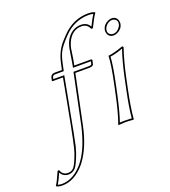

<svg xmlns="http://www.w3.org/2000/svg" viewBox="-254 -816 1032 1166"><g transform="rotate(-20 262.0 -233.5)"><path d="M147 -235.8 174.8 -384.8H108.9Q104.5 -384.8 104.5 -388.7Q105 -390.1 105 -391.1L108.9 -409.2Q114.7 -428.2 136.2 -429.2H184.1L192.9 -469.2Q208 -540 248 -586.9Q258.3 -599.1 280.3 -622.1Q353 -697.8 450.2 -698.2Q480.5 -697.8 493.7 -689V-686Q476.6 -663.6 448.2 -604L437 -603Q423.8 -637.2 386.7 -638.2Q323.2 -638.2 293 -569.8Q285.6 -552.7 281.7 -535.2Q280.3 -527.8 276.9 -502.4Q271 -460.4 266.1 -439L264.2 -429.2H372.1Q378.4 -427.7 378.9 -422.9L373.5 -397.9Q370.1 -385.7 347.7 -384.8H254.9L188.5 -66.9Q161.1 63 101.1 143.1Q96.2 149.9 91.8 154.8Q26.4 230.5 -51.3 231Q-78.6 230.5 -90.3 222.2L-90.8 219.2Q-75.7 197.3 -49.8 137.2L-39.6 136.2Q-38.1 141.6 -35.9 145.8Q-33.7 149.9 -31 153.8Q-28.3 157.7 -24.4 160.9Q-20.5 164.1 -16.1 166.3Q-11.7 168.5 -6.1 169.7Q-0.5 170.9 5.9 170.9Q34.2 170.9 49.3 147.5Q64.5 124 84 68.4Q97.7 29.8 141.6 -207.5Q144.5 -223.1 147 -235.8ZM452.1 -234.9Q478 -357.9 479.5 -411.1L481.9 -414.1Q516.1 -417 576.2 -439Q584 -437 583 -429.2Q556.6 -352.1 535.2 -251L520.5 -180.2Q497.6 -70.8 492.2 0L489.3 2.9Q487.3 2.9 441.9 0L392.6 2.9L392.1 0Q417 -68.8 440.4 -180.2ZM512.2 -569.8Q518.6 -600.1 550.3 -615.2Q562.5 -620.6 574.2 -621.1Q603.5 -621.1 612.8 -593.8Q616.2 -581.5 614.3 -569.8Q607.9 -539.6 575.7 -524.4Q563.5 -519 552.2 -519Q522.9 -519 513.7 -545.9Q509.8 -558.1 512.2 -569.8ZM156.7 -234.4Q111.8 5.4 105 32.2Q98.6 56.6 93.8 71.3Q68.4 142.6 50.8 161.6Q31.7 180.7 5.9 181.2Q-29.3 180.2 -44.4 150.4Q-64 195.3 -77.6 217.3Q-65.4 220.7 -51.3 221.2Q22.9 220.2 84 148.4Q139.6 83 171.4 -39.6Q175.3 -54.7 178.7 -68.8L246.6 -395H347.7Q358.4 -395.5 363.8 -400.4L367.7 -418.9H252L256.3 -440.9Q260.7 -461.9 266.6 -502.9Q270.5 -528.8 272 -537.1Q288.1 -612.8 342.8 -638.7Q363.8 -647.9 386.7 -647.9Q426.3 -647 442.9 -615.7Q465.3 -662.1 480 -684.1Q466.3 -688 450.2 -688Q356 -687 287.6 -615.2Q238.3 -563.5 224.1 -533.7Q210.9 -506.3 202.6 -466.8L192.4 -418.9H136.2Q121.6 -418 118.7 -406.7L116.2 -395H187ZM461.9 -232.9 450.2 -177.7Q427.7 -71.8 405.8 -8.8Q422.4 -10.3 441.9 -9.8Q465.8 -9.8 482.4 -8.3Q488.3 -77.6 510.7 -182.1L525.4 -252.9Q546.9 -354 571.8 -426.8Q522 -408.2 489.3 -404.8Q486.8 -349.6 461.9 -232.9ZM522 -567.9Q516.6 -542.5 538.1 -532.2Q542 -530.8 545.4 -529.8Q549.3 -529.3 552.2 -528.8Q579.1 -528.8 597.2 -556.2Q602.5 -564.5 604.5 -572.3Q609.9 -597.7 587.9 -607.9Q584 -609.4 580.6 -610.4Q576.7 -610.8 574.2 -610.8Q547.4 -610.8 528.8 -584Q523.9 -575.7 522 -567.9Z"/></g></svg>

Font: Linux Biolinum Outline O
Style: Italic
Weight: 400
Italic angle: -12°
Designer: Philipp H. Poll
Foundry: Philipp H. Poll
Version: Version 0.6.2